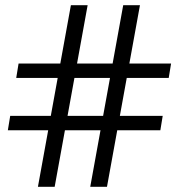

<svg xmlns="http://www.w3.org/2000/svg" viewBox="-20 -714 683 734"><path d="M189 0H125L251 -694H315ZM389 0H325L451 -694H515ZM51 -471H634L625 -416H42ZM19 -271H602L593 -216H10Z"/></svg>

Font: Arima Thin Medium
Style: Regular
Weight: 500
Version: Version 1.100